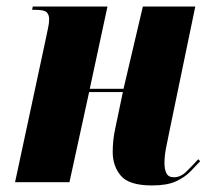

<svg xmlns="http://www.w3.org/2000/svg" viewBox="-20 -556 638 586"><path d="M444 10Q374 10 349 -19.5Q324 -49 324 -92Q324 -111 326 -129Q328 -147 332 -165L355 -275H252L192 0H26L118 -429Q123 -454 126.5 -469.5Q130 -485 130 -498Q130 -510 123 -518Q116 -526 88 -526H78L80 -536H308L254 -285H357L416 -536H576L497 -155Q491 -127 486.5 -103Q482 -79 482 -58Q482 -39 488 -27Q494 -15 511 -15Q531 -15 548.5 -32Q566 -49 585 -70L591 -64Q577 -49 560.5 -32Q544 -15 517 -2.5Q490 10 444 10Z"/></svg>

Font: Noto Serif Display ExtraCondensed Black
Style: Italic
Weight: 900
Width: 2
Italic angle: -12°
Designer: Monotype Design Team
Foundry: Monotype Imaging Inc.
Version: Version 2.009